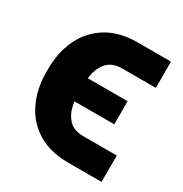

<svg xmlns="http://www.w3.org/2000/svg" viewBox="-132 -634 712 745"><g transform="rotate(30 224.0 -261.5)"><path d="M275 -110H423.6V8.2H275Q192.3 8.2 136.5 -26.5Q80.7 -61.1 52.7 -120.7Q24.8 -180.2 24.8 -254.5V-267.6Q24.8 -341.8 52.8 -401.4Q80.9 -461 136.8 -495.8Q192.7 -530.7 275 -530.7H423.6V-413.1H275Q235.4 -413.1 213.3 -394.1Q191.1 -375.2 182.1 -342.4Q173 -309.7 173 -267.6V-254.5Q173 -221.4 180.4 -188Q187.8 -154.7 209.8 -132.3Q231.7 -110 275 -110ZM354.7 -313.5V-210H118.8V-313.5Z"/></g></svg>

Font: Inter Display V
Style: Regular
Weight: 400
Designer: Rasmus Andersson
Foundry: rsms
Version: Version 3.015;git-src